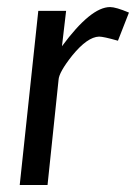

<svg xmlns="http://www.w3.org/2000/svg" viewBox="-20 -526 387 546"><path d="M315.4 -410.2Q274.4 -421.9 261.7 -421.9Q228.5 -420.9 185.5 -368.2Q147.5 -320.3 146.5 -298.8L115.2 0H36.1L88.9 -495.1H168L156.2 -394.5Q238.3 -505.9 293 -505.9Q309.6 -505.9 346.7 -490.2Z"/></svg>

Font: Puritan
Style: Italic
Weight: 400
Version: 2.0a